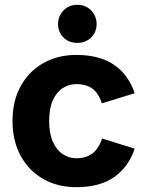

<svg xmlns="http://www.w3.org/2000/svg" viewBox="-20 -765 595 797"><path d="M297 12Q220 12 160.5 -21.5Q101 -55 66.5 -117Q32 -179 32 -263Q32 -347 66.5 -408.5Q101 -470 160.5 -503.5Q220 -537 297 -537Q394 -537 454 -495.5Q514 -454 539 -378L403 -336Q388 -381 361.5 -398.5Q335 -416 298 -416Q266 -416 240 -399Q214 -382 199 -348Q184 -314 184 -263Q184 -212 199 -177.5Q214 -143 240 -125.5Q266 -108 298 -108Q335 -108 361.5 -126.5Q388 -145 404 -190L539 -148Q514 -72 454 -30Q394 12 297 12ZM301 -587Q266 -587 243.5 -609.5Q221 -632 221 -665Q221 -698 243.5 -721.5Q266 -745 301 -745Q336 -745 358.5 -721.5Q381 -698 381 -665Q381 -632 358.5 -609.5Q336 -587 301 -587Z"/></svg>

Font: TikTok Sans 24pt
Style: Bold
Weight: 700
Version: Version 4.000